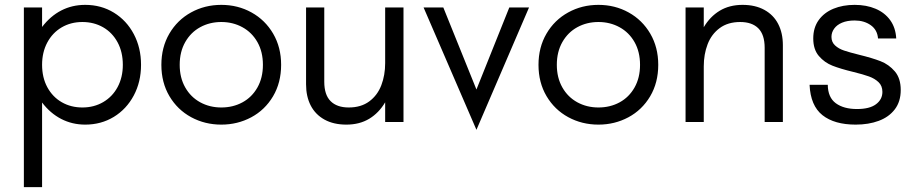

<svg xmlns="http://www.w3.org/2000/svg" viewBox="-20 -504 3781 793"><path d="M78.6 -473.1H153.8V-392.6Q188 -437.5 232.9 -460.7Q277.8 -483.9 332 -483.9Q397.9 -483.9 450.4 -451.7Q502.9 -419.4 532.7 -363Q562.5 -306.6 562.5 -236.3Q562.5 -166 532.5 -109.6Q502.4 -53.2 450 -21.2Q397.5 10.7 332 10.7Q278.3 10.7 232.9 -12.7Q187.5 -36.1 153.8 -80.6V269H78.6ZM320.3 -60.1Q368.2 -60.1 406.2 -82.3Q444.3 -104.5 465.8 -144.5Q487.3 -184.6 487.3 -236.3Q487.3 -289.1 465.6 -329.3Q443.8 -369.6 405.8 -391.4Q367.7 -413.1 320.3 -413.1Q272.5 -413.1 234.6 -390.9Q196.8 -368.7 175.3 -328.4Q153.8 -288.1 153.8 -236.3Q153.8 -183.6 175.5 -143.6Q197.3 -103.5 235.1 -81.8Q272.9 -60.1 320.3 -60.1Z M646.5 -236.3Q646.5 -308.6 679.4 -365Q712.4 -421.4 769 -452.6Q825.7 -483.9 894 -483.9Q962.4 -483.9 1018.8 -452.6Q1075.2 -421.4 1108.2 -365Q1141.1 -308.6 1141.1 -236.3Q1141.1 -162.6 1107.7 -106.2Q1074.2 -49.8 1017.6 -19.5Q960.9 10.7 894 10.7Q826.2 10.7 769.5 -20Q712.9 -50.8 679.7 -106.9Q646.5 -163.1 646.5 -236.3ZM894 -60.1Q942.4 -60.1 981.4 -81.3Q1020.5 -102.5 1043.2 -142.6Q1065.9 -182.6 1065.9 -236.3Q1065.9 -290 1043.2 -330.1Q1020.5 -370.1 981.2 -391.6Q941.9 -413.1 894 -413.1Q846.2 -413.1 807.1 -391.8Q768.1 -370.6 745.1 -330.3Q722.2 -290 722.2 -236.3Q722.2 -183.1 744.9 -143.1Q767.6 -103 806.9 -81.5Q846.2 -60.1 894 -60.1Z M1244.1 -155.8V-473.1H1319.3V-166.5Q1319.3 -112.3 1345.5 -86.2Q1371.6 -60.1 1420.4 -60.1Q1471.2 -60.1 1505.1 -85.2Q1539.1 -110.4 1554.9 -151.9Q1570.8 -193.4 1570.8 -243.2V-473.1H1646.5V0H1570.8V-81.5Q1544.9 -37.6 1504.9 -13.4Q1464.8 10.7 1410.6 10.7Q1357.9 10.7 1320.3 -10Q1282.7 -30.8 1263.4 -68.1Q1244.1 -105.5 1244.1 -155.8Z M1729.5 -473.1H1811L1947.8 -134.3L2083.5 -473.1H2165L1947.8 32.2Z M2204.1 -236.3Q2204.1 -308.6 2237.1 -365Q2270 -421.4 2326.7 -452.6Q2383.3 -483.9 2451.7 -483.9Q2520 -483.9 2576.4 -452.6Q2632.8 -421.4 2665.8 -365Q2698.7 -308.6 2698.7 -236.3Q2698.7 -162.6 2665.3 -106.2Q2631.8 -49.8 2575.2 -19.5Q2518.6 10.7 2451.7 10.7Q2383.8 10.7 2327.1 -20Q2270.5 -50.8 2237.3 -106.9Q2204.1 -163.1 2204.1 -236.3ZM2451.7 -60.1Q2500 -60.1 2539.1 -81.3Q2578.1 -102.5 2600.8 -142.6Q2623.5 -182.6 2623.5 -236.3Q2623.5 -290 2600.8 -330.1Q2578.1 -370.1 2538.8 -391.6Q2499.5 -413.1 2451.7 -413.1Q2403.8 -413.1 2364.7 -391.8Q2325.7 -370.6 2302.7 -330.3Q2279.8 -290 2279.8 -236.3Q2279.8 -183.1 2302.5 -143.1Q2325.2 -103 2364.5 -81.5Q2403.8 -60.1 2451.7 -60.1Z M2811.5 -473.1H2886.7V-391.6Q2912.6 -435.5 2952.6 -459.7Q2992.7 -483.9 3046.9 -483.9Q3099.6 -483.9 3137.2 -463.1Q3174.8 -442.4 3194.1 -405Q3213.4 -367.7 3213.4 -317.4V0H3138.2V-306.6Q3138.2 -360.8 3112.1 -387Q3085.9 -413.1 3037.1 -413.1Q2986.3 -413.1 2952.4 -387.9Q2918.5 -362.8 2902.6 -321.3Q2886.7 -279.8 2886.7 -230V0H2811.5Z M3323.7 -153.8H3398.9Q3399.4 -101.6 3432.1 -77.6Q3464.8 -53.7 3519.5 -53.7Q3571.8 -53.7 3598.1 -73.5Q3624.5 -93.3 3624.5 -124.5Q3624.5 -149.4 3608.6 -164.6Q3592.8 -179.7 3569.1 -188.2Q3545.4 -196.8 3503.9 -207Q3451.2 -219.7 3418.2 -232.7Q3385.3 -245.6 3362.1 -272.7Q3338.9 -299.8 3338.9 -345.2Q3338.9 -389.6 3361.3 -420.9Q3383.8 -452.1 3422.4 -468Q3460.9 -483.9 3509.8 -483.9Q3558.6 -483.9 3596.4 -467.8Q3634.3 -451.7 3656.7 -420.7Q3679.2 -389.6 3681.6 -345.2H3606.4Q3603.5 -380.9 3576.2 -400.1Q3548.8 -419.4 3509.8 -419.4Q3479.5 -419.4 3458 -410.4Q3436.5 -401.4 3425.3 -385.7Q3414.1 -370.1 3414.1 -351.6Q3414.1 -330.1 3429 -316.4Q3443.8 -302.7 3466.3 -295.2Q3488.8 -287.6 3528.3 -277.8Q3582.5 -264.6 3616.9 -251.2Q3651.4 -237.8 3675.8 -209.2Q3700.2 -180.7 3700.2 -132.3Q3700.2 -84.5 3675.8 -52.5Q3651.4 -20.5 3609.4 -4.9Q3567.4 10.7 3514.2 10.7Q3426.3 10.7 3377 -28.3Q3327.6 -67.4 3323.7 -153.8Z"/></svg>

Font: Glacial Indifference
Style: Regular
Weight: 400
Designer: Alfredo Marco Pradil
Foundry: Alfredo Marco Pradil
Version: Version 1.312